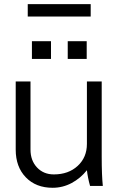

<svg xmlns="http://www.w3.org/2000/svg" viewBox="-20 -890 567 919"><path d="M472.2 0H411.1Q399.9 -40 396 -75.2Q365.2 -36.6 322.8 -13.9Q280.3 8.8 231.9 8.8Q151.9 8.8 103.5 -41.3Q55.2 -91.3 55.2 -173.8V-500H126V-173.8Q126 -121.6 157.2 -88.4Q188.5 -55.2 237.8 -55.2Q307.6 -55.2 351.8 -95.9Q396 -136.7 396 -201.2V-500H466.8V-140.1Q466.8 -49.8 472.2 0ZM224.1 -607.9H132.8V-692.9H224.1ZM395 -607.9H304.2V-692.9H395ZM112.8 -811V-870.1H414.1V-811Z"/></svg>

Font: LT Superior
Style: Regular
Weight: 400
Designer: Daniel Lyons
Foundry: LyonsType
Version: Version 1.000